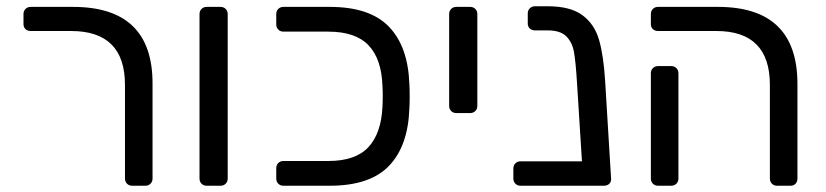

<svg xmlns="http://www.w3.org/2000/svg" viewBox="-20 -593 2638 613"><path d="M379 -23V-322Q379 -494 207 -494H78Q68 -494 61.5 -500Q55 -506 55 -516V-548Q55 -558 61.5 -564.5Q68 -571 78 -571H213Q467 -571 467 -327V-23Q467 -13 460.5 -6.5Q454 0 444 0H402Q392 0 385.5 -6.5Q379 -13 379 -23Z M617 -23V-548Q617 -558 623.5 -564.5Q630 -571 640 -571H684Q694 -571 700.5 -564.5Q707 -558 707 -548V-23Q707 -13 700.5 -6.5Q694 0 684 0H640Q630 0 623.5 -6.5Q617 -13 617 -23Z M862 -23V-56Q862 -66 868.5 -72.5Q875 -79 885 -79H1028Q1115 -79 1156 -123Q1197 -167 1201 -251Q1202 -265 1202 -286Q1202 -306 1201 -320Q1198 -405 1156.5 -448.5Q1115 -492 1028 -492H885Q875 -492 868.5 -498.5Q862 -505 862 -515V-548Q862 -558 868.5 -564.5Q875 -571 885 -571H1033Q1161 -571 1222 -507.5Q1283 -444 1287 -324Q1288 -310 1288 -286Q1288 -262 1287 -247Q1283 -127 1222 -63.5Q1161 0 1033 0H885Q875 0 868.5 -6.5Q862 -13 862 -23Z M1414 -255V-548Q1414 -558 1420.5 -564.5Q1427 -571 1437 -571H1481Q1491 -571 1497.5 -564.5Q1504 -558 1504 -548V-255Q1504 -245 1497.5 -238.5Q1491 -232 1481 -232H1437Q1427 -232 1420.5 -238.5Q1414 -245 1414 -255Z M1908 0H1642Q1632 0 1625.5 -6.5Q1619 -13 1619 -23V-55Q1619 -65 1625.5 -71.5Q1632 -78 1642 -78H1838L1822 -332Q1818 -396 1812.5 -427Q1807 -458 1788 -477Q1769 -496 1728 -496H1688Q1678 -496 1671.5 -502Q1665 -508 1665 -518V-550Q1665 -560 1671.5 -566.5Q1678 -573 1688 -573H1729Q1801 -573 1839.5 -544.5Q1878 -516 1892.5 -466Q1907 -416 1912 -335L1931 -23Q1932 -13 1925.5 -6.5Q1919 0 1908 0Z M2438 -23V-322Q2438 -494 2267 -494H2081Q2071 -494 2064.5 -500Q2058 -506 2058 -516V-548Q2058 -558 2064.5 -564.5Q2071 -571 2081 -571H2272Q2526 -571 2526 -325V-23Q2526 -13 2520 -6.5Q2514 0 2504 0H2461Q2451 0 2444.5 -6.5Q2438 -13 2438 -23ZM2058 -23V-359Q2058 -369 2064.5 -375.5Q2071 -382 2081 -382H2123Q2133 -382 2139.5 -375.5Q2146 -369 2146 -359V-23Q2146 -13 2139.5 -6.5Q2133 0 2123 0H2081Q2071 0 2064.5 -6.5Q2058 -13 2058 -23Z"/></svg>

Font: Hezaedrus
Style: Regular
Weight: 400
Designer: Hubert & Fischer
Foundry: Hubert & Fischer
Version: Version 1.10;September 3, 2019;FontCreator 11.5.0.2425 64-bi